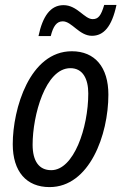

<svg xmlns="http://www.w3.org/2000/svg" viewBox="-20 -754 495 783"><path d="M137 -607H187C197 -647 211 -667 236 -667C273 -667 303 -608 355 -608C402 -608 436 -644 455 -734H405C392 -690 381 -676 358 -676C324 -676 295 -733 239 -733C186 -733 154 -688 137 -607ZM182 9C345 9 422 -204 422 -368C422 -480 367 -545 273 -545C101 -545 32 -310 32 -166C32 -54 88 9 182 9ZM189 -60C139 -60 113 -97 113 -164C113 -283 165 -476 267 -476C318 -476 340 -432 340 -373C340 -233 281 -60 189 -60Z"/></svg>

Font: Noto Sans Condensed
Style: Italic
Weight: 400
Width: 3
Italic angle: -12°
Designer: Monotype Design Team
Foundry: Monotype Imaging Inc.
Version: Version 2.013